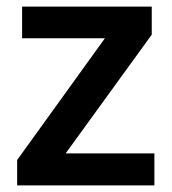

<svg xmlns="http://www.w3.org/2000/svg" viewBox="-20 -562 521 582"><path d="M448 0H32V-77L298 -446H47V-542H440V-457L179 -97H448Z"/></svg>

Font: Noto Sans Hanifi Rohingya SemiBold
Style: Regular
Weight: 600
Version: Version 2.101